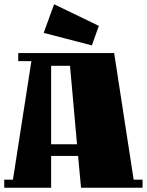

<svg xmlns="http://www.w3.org/2000/svg" viewBox="-45 -885 692 905"><path d="M196 0H-25V-38H16L103 -597H41V-635H493L585 -38H627V0H337L323 -150H196ZM196 -575V-205H318L285 -575ZM210 -865 421 -763 388 -671 161 -730Z"/></svg>

Font: Unlock
Style: Regular
Weight: 400
Designer: Eduardo Rodriguez Tunni
Foundry: Eduardo Rodriguez Tunni
Version: Version 1.003; ttfautohint (v1.8.4.7-5d5b);gftools[0.9.23]